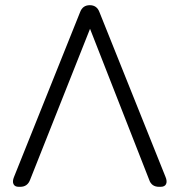

<svg xmlns="http://www.w3.org/2000/svg" viewBox="-20 -720 691 740"><path d="M52 0Q37 0 32 -10.5Q27 -21 34 -38L289 -674Q299 -700 326 -700Q353 -700 363 -674L618 -38Q625 -21 620 -10.5Q615 0 599 0H593Q564 0 555 -27L327 -609L96 -27Q86 0 58 0Z"/></svg>

Font: Shin Retro Maru Gothic Regular
Style: Regular
Weight: 400
Designer: Iose
Foundry: Typographish
Version: Version 1.002